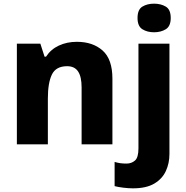

<svg xmlns="http://www.w3.org/2000/svg" viewBox="-20 -787 1017 1047"><path d="M399 -559Q486 -559 539.5 -511.5Q593 -464 593 -358V0H425V-311Q425 -368 406 -397Q387 -426 346 -426Q285 -426 263 -380.5Q241 -335 241 -250V0H72V-549H200L223 -478H231Q257 -518 301 -538.5Q345 -559 399 -559ZM730 -689Q730 -735 756.5 -751Q783 -767 820 -767Q857 -767 884 -751Q911 -735 911 -689Q911 -644 884 -627.5Q857 -611 820 -611Q783 -611 756.5 -627.5Q730 -644 730 -689ZM705 240Q681 240 652.5 236.5Q624 233 605 228V96Q622 101 636.5 103Q651 105 670 105Q697 105 716 88.5Q735 72 735 22V-549H904V53Q904 103 884.5 145.5Q865 188 821.5 214Q778 240 705 240Z"/></svg>

Font: Noto Sans ExtraBold
Style: Regular
Weight: 800
Designer: Monotype Design Team
Foundry: Monotype Imaging Inc.
Version: Version 2.007